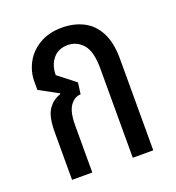

<svg xmlns="http://www.w3.org/2000/svg" viewBox="-107 -645 670 731"><g transform="rotate(-20 227.5 -279.0)"><path d="M62 0V-193Q62 -256 81 -284Q100 -312 131 -322L132 -325L55 -367V-401Q55 -441 74.5 -477Q94 -513 132 -535.5Q170 -558 223 -558Q271 -558 309 -539Q347 -520 369 -478.5Q391 -437 391 -371V0H308V-362Q308 -430 283.5 -459Q259 -488 221 -488Q183 -488 161.5 -462Q140 -436 140 -396L210 -341L204 -295Q178 -294 161 -269.5Q144 -245 144 -191V0Z"/></g></svg>

Font: Noto Sans Thai ExtraCondensed
Style: Regular
Weight: 400
Width: 2
Designer: Monotype Design Team
Foundry: Monotype Imaging Inc.
Version: Version 2.002